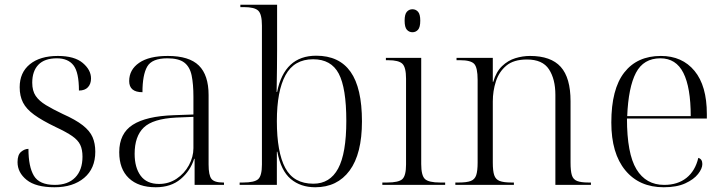

<svg xmlns="http://www.w3.org/2000/svg" viewBox="-20 -780 3054 810"><path d="M210 10Q131 10 92.5 -21Q54 -52 54 -96Q54 -127 69 -139.5Q84 -152 100 -152Q100 -77 123 -38.5Q146 0 211 0Q267 0 297.5 -31.5Q328 -63 328 -119Q328 -149 318.5 -169Q309 -189 284.5 -206Q260 -223 215 -244Q157 -272 124 -296Q91 -320 77 -347.5Q63 -375 63 -412Q63 -474 106 -509Q149 -544 224 -544Q294 -544 329 -514.5Q364 -485 364 -449Q364 -426 351 -412Q338 -398 313 -398Q313 -475 290 -504.5Q267 -534 220 -534Q168 -534 142 -507Q116 -480 116 -431Q116 -397 130.5 -375.5Q145 -354 174 -336.5Q203 -319 245 -299Q299 -275 329 -251.5Q359 -228 370.5 -201.5Q382 -175 382 -140Q382 -69 335 -29.5Q288 10 210 10Z M637 10Q564 10 523.5 -28.5Q483 -67 483 -138Q483 -217 540 -253.5Q597 -290 713 -294L796 -297V-372Q796 -425 788.5 -461.5Q781 -498 757.5 -516Q734 -534 686 -534Q621 -534 601 -499Q581 -464 581 -391Q525 -391 525 -438Q525 -486 567 -515Q609 -544 688 -544Q778 -544 819 -503.5Q860 -463 860 -379V-86Q860 -41 872 -25.5Q884 -10 921 -10H925V0H801V-110H799Q783 -59 742 -24.5Q701 10 637 10ZM651 -4Q692 -4 725 -26Q758 -48 777 -83Q796 -118 796 -155V-287L723 -284Q625 -279 586.5 -242Q548 -205 548 -131Q548 -73 573.5 -38.5Q599 -4 651 -4Z M1310 10Q1248 10 1206.5 -25Q1165 -60 1150 -140H1148V0H991V-10H1005Q1054 -10 1069.5 -24.5Q1085 -39 1085 -86V-672Q1085 -720 1069.5 -735Q1054 -750 1009 -750H994V-760H1149V-569Q1149 -541 1148.5 -493.5Q1148 -446 1147 -392H1149Q1180 -545 1314 -545Q1411 -545 1459 -477Q1507 -409 1507 -268Q1507 -131 1455 -60.5Q1403 10 1310 10ZM1302 -5Q1372 -5 1406.5 -69Q1441 -133 1441 -270Q1441 -409 1409 -469.5Q1377 -530 1301 -530Q1221 -530 1184.5 -463Q1148 -396 1148 -269Q1148 -138 1183.5 -71.5Q1219 -5 1302 -5Z M1720 -644Q1706 -644 1696.5 -654.5Q1687 -665 1687 -693Q1687 -720 1696.5 -730.5Q1706 -741 1720 -741Q1734 -741 1743.5 -730.5Q1753 -720 1753 -693Q1753 -665 1743.5 -654.5Q1734 -644 1720 -644ZM1593 0V-10H1613Q1662 -10 1677.5 -24.5Q1693 -39 1693 -86V-448Q1693 -496 1677.5 -511Q1662 -526 1618 -526H1608V-536H1757V-88Q1757 -40 1772.5 -25Q1788 -10 1837 -10H1858V0Z M1901 0V-10H1915Q1949 -10 1966 -16.5Q1983 -23 1989 -41Q1995 -59 1995 -94V-443Q1995 -495 1980.5 -510.5Q1966 -526 1921 -526H1906V-536H2059V-435H2061Q2073 -477 2098 -501Q2123 -525 2154 -534.5Q2185 -544 2216 -544Q2304 -544 2345.5 -498Q2387 -452 2387 -353V-94Q2387 -59 2392.5 -41Q2398 -23 2414.5 -16.5Q2431 -10 2463 -10H2473V0H2323V-380Q2323 -446 2296 -487.5Q2269 -529 2203 -529Q2147 -529 2116 -503Q2085 -477 2072 -436.5Q2059 -396 2059 -352V-94Q2059 -59 2065 -41Q2071 -23 2088 -16.5Q2105 -10 2138 -10H2148V0Z M2780 10Q2677 10 2618 -61.5Q2559 -133 2559 -263Q2559 -404 2613.5 -474Q2668 -544 2768 -544Q2858 -544 2910 -481Q2962 -418 2962 -299V-280H2625Q2625 -132 2665 -66Q2705 0 2782 0Q2839 0 2876 -29.5Q2913 -59 2926 -114Q2943 -109 2943 -88Q2943 -69 2925 -46Q2907 -23 2871 -6.5Q2835 10 2780 10ZM2894 -290Q2894 -411 2863 -472.5Q2832 -534 2766 -534Q2695 -534 2663 -473Q2631 -412 2626 -290Z"/></svg>

Font: Noto Serif Display Light
Style: Regular
Weight: 300
Designer: Monotype Design Team
Foundry: Monotype Imaging Inc.
Version: Version 2.009